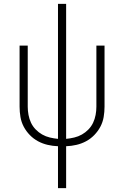

<svg xmlns="http://www.w3.org/2000/svg" viewBox="-20 -755 640 990"><path d="M279 215V-1Q252 -2 226 -8Q200 -14 176.5 -26.5Q153 -39 134 -58.5Q115 -78 102.5 -101.5Q90 -125 85.5 -151.5Q81 -178 81 -205V-520H123V-205Q123 -184 127 -162.5Q131 -141 140 -122Q149 -103 164 -87.5Q179 -72 197.5 -61.5Q216 -51 237 -46Q258 -41 279 -39V-735H321V-39Q342 -41 363 -46Q384 -51 402.5 -61.5Q421 -72 436 -87.5Q451 -103 460 -122Q469 -141 473 -162.5Q477 -184 477 -205V-520H519V-205Q519 -178 514.5 -151.5Q510 -125 497.5 -101.5Q485 -78 466 -58.5Q447 -39 423.5 -26.5Q400 -14 374 -8Q348 -2 321 -1V215Z"/></svg>

Font: Iosevka SS04 XLt Ex
Style: Regular
Weight: 200
Width: 7
Monospace: yes
Designer: Belleve Invis
Foundry: Belleve Invis
Version: Version 19.0.0; ttfautohint (v1.8.4)